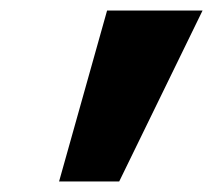

<svg xmlns="http://www.w3.org/2000/svg" viewBox="-20 -720 404 364"><path d="M183 -700 92 -376H206L364 -700Z"/></svg>

Font: Jost* 800 Heavy Italic
Style: Italic
Weight: 800
Italic angle: -10°
Version: Version 3.200; ttfautohint (v0.97) -l 8 -r 50 -G 200 -x 14 -